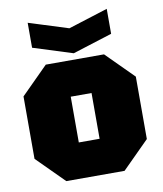

<svg xmlns="http://www.w3.org/2000/svg" viewBox="-85 -839 771 909"><g transform="rotate(-10 300.0 -385.0)"><path d="M30 -130V-430L160 -560H440L570 -430V-130L440 0H160ZM250 -170H350V-390H250ZM490 -770V-650L300 -590L110 -650V-770L300 -710Z"/></g></svg>

Font: Tektur Black
Style: Regular
Weight: 900
Designer: Adam Jagosz
Foundry: Adam Jagosz
Version: Version 1.005;gftools[0.9.30]